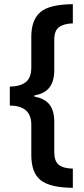

<svg xmlns="http://www.w3.org/2000/svg" viewBox="-20 -738 401 920"><path d="M329 162Q220 161 175 125.5Q130 90 130 5V-140Q130 -232 27 -232V-323Q78 -324 104 -345Q130 -366 130 -415V-562Q130 -642 173 -679.5Q216 -717 329 -718V-626Q287 -625 263.5 -608.5Q240 -592 240 -547V-402Q240 -349 217 -319Q194 -289 145 -281V-275Q195 -266 217.5 -236.5Q240 -207 240 -156V-9Q240 34 261.5 51.5Q283 69 329 70Z"/></svg>

Font: Noto Sans Disp Cond SemBd
Style: Regular
Weight: 600
Width: 3
Designer: Monotype Design Team
Foundry: Monotype Imaging Inc.
Version: Version 2.000;GOOG;noto-source:20170915:90ef993387c0; ttfaut